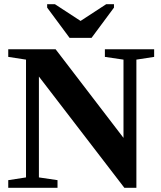

<svg xmlns="http://www.w3.org/2000/svg" viewBox="-20 -888 762 908"><path d="M564 -606 476 -619V-655H709V-619L625 -606V0H568L164 -526V-49L252 -36V0H19V-36L103 -49V-606L19 -619V-655H243L564 -236ZM519 -868V-852L413 -709H309L203 -852V-868H240L361 -789L482 -868Z"/></svg>

Font: Libra Serif Modern
Style: Bold
Weight: 700
Designer: Stefan Peev, Context Ltd
Foundry: Ascender Corporation
Version: Version 1.000